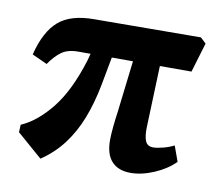

<svg xmlns="http://www.w3.org/2000/svg" viewBox="-57 -492 656 576"><g transform="rotate(10 270.5 -204.0)"><path d="M242 -232Q231 -175 213 -129Q195 -83 167.5 -46.5Q140 -10 100 17L23 -50L24 -73Q71 -93 114.5 -147Q158 -201 188 -298L203 -355H265ZM507 -45Q482 -20 444.5 -4Q407 12 373 12Q336 12 316 -9.5Q296 -31 296 -74Q296 -91 298.5 -116Q301 -141 304 -161L327 -355H406L398 -133Q397 -105 403 -90Q409 -75 427 -75Q438 -75 456 -79.5Q474 -84 490 -92ZM156 -319Q124 -319 105 -305Q86 -291 69 -266L23 -287Q41 -359 78 -391Q115 -423 186 -423L511 -425L528 -409L501 -319Z"/></g></svg>

Font: Rasa
Style: Regular
Weight: 400
Designer: Anna Giedrys (Yrsa+Rasa design), David Brezina (Yrsa art-direction, Rasa art-direction, design)
Foundry: Rosetta Type Foundry
Version: Version 2.004